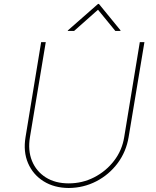

<svg xmlns="http://www.w3.org/2000/svg" viewBox="-20 -941 790 973"><path d="M688.5 -727.5H711.9L631.8 -246.1Q619.6 -172.4 576.2 -114Q532.7 -55.7 468 -22.2Q403.3 11.2 328.1 11.7Q254.4 11.2 200.7 -22.5Q147 -56.2 122.1 -114.3Q97.2 -172.4 109.4 -246.1L188.5 -727.5H211.9L131.8 -246.1Q120.6 -178.7 142.1 -125.7Q163.6 -72.8 211.7 -42.2Q259.8 -11.7 328.1 -11.7Q397 -11.7 456.8 -42.2Q516.6 -72.8 557.6 -125.7Q598.6 -178.7 609.4 -246.1ZM564.5 -784.2 476.6 -891.6 355.5 -784.2H323.2L324.2 -787.1L476.6 -920.9H481.4L590.8 -787.1L589.8 -784.2Z"/></svg>

Font: Inter Tight Thin
Style: Italic
Weight: 250
Italic angle: -9.39999°
Designer: Rasmus Andersson
Foundry: rsms
Version: Version 3.004